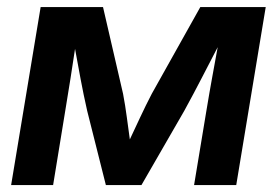

<svg xmlns="http://www.w3.org/2000/svg" viewBox="-20 -536 801 556"><path d="M12.2 0 97.7 -515.6H278.3L336.4 -264.2Q342.8 -230.5 347.2 -196.8Q351.6 -163.1 356 -132.3Q370.6 -163.1 386.2 -196.8Q401.9 -230.5 419.4 -264.2L560.1 -515.6H749.5L664.1 0H542L577.6 -214.8Q586.4 -268.1 594.5 -312.3Q602.5 -356.4 610.4 -399.4Q587.4 -355.5 564 -309.8Q540.5 -264.2 513.7 -215.3L389.6 0H286.6L232.4 -215.3Q221.7 -262.7 213.4 -307.1Q205.1 -351.6 197.3 -394.5Q190.9 -353 184.3 -309.8Q177.7 -266.6 168.9 -214.8L133.8 0Z"/></svg>

Font: Inter Display SemiBold
Style: Italic
Weight: 600
Italic angle: -9.39999°
Designer: Rasmus Andersson
Foundry: rsms
Version: Version 4.000;git-a52131595